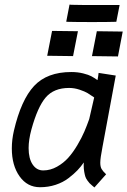

<svg xmlns="http://www.w3.org/2000/svg" viewBox="-20 -823 562 848"><path d="M508.3 -800.8 493.7 -726.6H485.4Q457 -725.6 386.7 -725.6Q314 -725.6 280.8 -726.6L272.5 -727.1L287.1 -802.7L295.9 -801.8Q327.6 -800.8 419.9 -800.8Q419.9 -800.8 500 -800.8ZM210 -686.5 324.2 -685.1 302.7 -575.2 188.5 -576.7ZM407.7 -685.1 522 -683.6 501 -573.7 386.2 -575.2ZM118.7 -251Q106.4 -205.6 106.4 -168.9Q106.4 -123 124 -96.7Q141.6 -70.3 170.9 -70.3Q202.6 -70.3 231.7 -86.7Q260.7 -103 281.7 -126.5Q302.7 -149.9 322 -182.6Q341.3 -215.3 352.5 -241.7Q363.8 -268.1 374 -296.9L396 -392.6Q378.4 -404.8 366.7 -411.9Q355 -418.9 331.8 -426.8Q308.6 -434.6 285.2 -434.6Q217.8 -434.6 181.9 -392.6Q146 -350.6 118.7 -251ZM491.2 -489.3 432.6 -173.8Q422.9 -124 422.9 -104.5Q422.9 -86.9 428.5 -76.9Q434.1 -66.9 448.7 -53.2L397 4.9Q395 3.4 386.7 -3.7Q378.4 -10.7 375.5 -13.9Q372.6 -17.1 366.2 -25.6Q359.9 -34.2 357.2 -42.2Q354.5 -50.3 352.1 -63.7Q349.6 -77.1 349.6 -93.3Q349.6 -101.1 350.1 -105.5Q337.4 -86.9 321.8 -70.6Q306.2 -54.2 282.2 -35.9Q258.3 -17.6 225.8 -6.8Q193.4 3.9 156.7 3.9Q100.6 3.9 66.4 -44.2Q32.2 -92.3 32.2 -167.5Q32.2 -206.1 41.5 -246.1Q73.2 -381.8 130.6 -443.4Q188 -504.9 294.9 -504.9Q323.2 -504.9 347.4 -498.8Q371.6 -492.7 383.3 -486.3Q395 -480 410.6 -469.2Q413.6 -483.9 415.5 -501Z"/></svg>

Font: Fantasque Sans Mono
Style: Italic
Weight: 400
Italic angle: -11°
Monospace: yes
Designer: Jany Belluz
Version: Version 1.8.0 ; ttfautohint (v1.8.2)